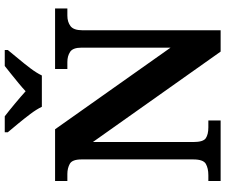

<svg xmlns="http://www.w3.org/2000/svg" viewBox="-92 -880 971 828"><g transform="rotate(-90 394.0 -465.5)"><path d="M28 0V-53H53Q83 -53 102 -64Q121 -75 121 -118V-600Q121 -640 102 -650.5Q83 -661 58 -661H28V-714H251L603 -216V-600Q603 -637 585 -649Q567 -661 541 -661H511V-714H772V-661H741Q714 -661 696 -647.5Q678 -634 678 -596V0H586L196 -551V-118Q196 -75 212.5 -64Q229 -53 259 -53H289V0ZM348 -771Q337 -794 317 -820.5Q297 -847 275.5 -873Q254 -899 238 -918V-931H307Q328 -915 360.5 -888Q393 -861 415 -841Q430 -855 450 -871.5Q470 -888 490 -904Q510 -920 524 -931H593V-918Q578 -899 556 -873Q534 -847 514 -820.5Q494 -794 483 -771Z"/></g></svg>

Font: Noto Serif Gurmukhi
Style: Bold
Weight: 700
Designer: Vaibhav Singh and the Monotype Design Team
Foundry: Monotype Imaging Inc.
Version: Version 2.004; ttfautohint (v1.8.4.7-5d5b)